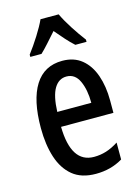

<svg xmlns="http://www.w3.org/2000/svg" viewBox="-118 -833 665 910"><g transform="rotate(-15 215.0 -378.0)"><path d="M221 -549Q278 -549 316 -518Q354 -487 373 -432.5Q392 -378 392 -309V-248H135Q138 -70 250 -70Q281 -70 310 -79Q339 -88 370 -108V-25Q312 10 238 10Q167 10 124 -25.5Q81 -61 61 -123.5Q41 -186 41 -267Q41 -404 86.5 -476.5Q132 -549 221 -549ZM221 -472Q183 -472 161 -435.5Q139 -399 136 -321H303Q303 -385 283 -428.5Q263 -472 221 -472ZM262 -766Q278 -732 304 -691.5Q330 -651 356 -617V-606H301Q281 -624 260.5 -647Q240 -670 218 -696Q195 -670 173.5 -646Q152 -622 135 -606H80V-617Q106 -651 132.5 -693Q159 -735 173 -766Z"/></g></svg>

Font: Noto Sans Khmer UI ExtraCondensed Medium
Style: Regular
Weight: 500
Width: 2
Designer: Danh Hong and the Monotype Design Team
Foundry: Monotype Imaging Inc.
Version: Version 2.002; ttfautohint (v1.8.4.7-5d5b)